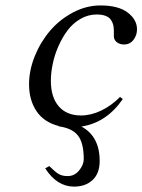

<svg xmlns="http://www.w3.org/2000/svg" viewBox="-20 -464 529 713"><path d="M147.9 161.1 163.1 152.8Q183.6 173.3 197 181.6Q210.4 189.9 231 189.9Q256.8 189.9 273.9 168.9Q291 147.9 291 127Q291 66.4 269.3 39.1Q247.6 11.7 196.8 4.9L198.2 3.9Q143.6 -9.8 115.7 -51Q87.9 -92.3 87.9 -150.9Q87.9 -202.6 109.1 -255.4Q130.4 -308.1 165.8 -349.6Q201.2 -391.1 250.7 -417.5Q300.3 -443.8 353 -443.8Q419.4 -443.8 454.1 -417.5Q488.8 -391.1 488.8 -355Q488.8 -333 475.6 -315.9Q462.4 -298.8 440.9 -298.8Q424.3 -298.8 413.6 -307.4Q402.8 -315.9 402.8 -330.1V-349.1Q402.8 -361.8 400.6 -371.1Q398.4 -380.4 392.1 -390.1Q385.7 -399.9 372.3 -405Q358.9 -410.2 338.9 -410.2Q307.1 -410.2 278.8 -393.8Q250.5 -377.4 231 -351.3Q211.4 -325.2 197 -292.5Q182.6 -259.8 175.8 -226.6Q168.9 -193.4 168.9 -164.1Q168.9 -103 198.2 -69.1Q227.5 -35.2 280.8 -35.2Q317.4 -35.2 355.5 -53.2Q393.6 -71.3 425.8 -104L436 -96.2Q375.5 -8.3 282.2 5.9Q350.1 42 350.1 133.8Q350.1 180.2 323.7 204.6Q297.4 229 254.9 229Q191.4 229 147.9 161.1Z"/></svg>

Font: Common Serif Medium
Style: Italic
Weight: 500
Italic angle: -12°
Designer: Philipp H. Poll, Khaled Hosny
Foundry: Stefan Peev, Context Ltd.
Version: Version 1.026